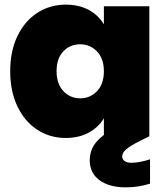

<svg xmlns="http://www.w3.org/2000/svg" viewBox="-20 -588 720 828"><path d="M546 114Q581 114 627 99V204Q577 220 522 220Q451 220 409 189Q367 158 367 103Q367 72 381 45.5Q395 19 428 -6V-78Q405 -39 362.5 -16Q320 7 263 7Q196 7 141.5 -28Q87 -63 55.5 -128.5Q24 -194 24 -281Q24 -368 55.5 -433Q87 -498 141.5 -533Q196 -568 263 -568Q321 -568 363 -545Q405 -522 428 -483V-561H624V0H623L579 22Q540 42 523.5 56.5Q507 71 507 87Q507 99 517.5 106.5Q528 114 546 114ZM326 -164Q369 -164 398.5 -195Q428 -226 428 -281Q428 -335 398.5 -366Q369 -397 326 -397Q282 -397 253 -366.5Q224 -336 224 -281Q224 -227 253 -195.5Q282 -164 326 -164Z"/></svg>

Font: Fz Poppins ExtBd
Style: Regular
Weight: 800
Designer: Ninad Kale (Devanagari), Jonny Pinhorn (Latin)
Foundry: Indian Type Foundry
Version: Vit hóa bi Vntype.Com & FontZin.Com